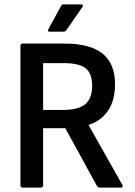

<svg xmlns="http://www.w3.org/2000/svg" viewBox="-20 -853 614 873"><path d="M83 0Q73 0 73 -11V-644Q73 -655 83 -655H272Q389 -655 446 -609.5Q503 -564 503 -469Q503 -398 472 -351Q441 -304 383 -285V-284L536 -13Q542 0 528 0H434Q425 0 421 -7L277 -270H176V-11Q176 0 165 0ZM176 -353H265Q336 -353 367.5 -379Q399 -405 399 -463Q399 -519 369.5 -542.5Q340 -566 270 -566H176ZM206 -709Q194 -709 200 -720L257 -825Q261 -833 268 -833H349Q355 -833 356.5 -829Q358 -825 354 -820L282 -716Q277 -709 268 -709Z"/></svg>

Font: Sofia Sans Extra Cond
Style: Bold
Weight: 700
Width: 1
Designer: Botio Nikoltchev, Ani Petrova
Foundry: lettersoup
Version: Version 4.100; ttfautohint (v1.8.3)